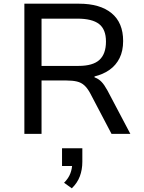

<svg xmlns="http://www.w3.org/2000/svg" viewBox="-20 -725 781 1040"><path d="M112 0V-705H408Q522 -705 584.5 -653.5Q647 -602 647 -503Q647 -449 627.5 -410Q608 -371 573 -346.5Q538 -322 492 -311V-306L497 -304Q515 -297 530 -281.5Q545 -266 562 -235L686 0H584L469 -219Q454 -247 437 -262.5Q420 -278 396.5 -283.5Q373 -289 340 -289H205V0ZM205 -368H405Q483 -368 518.5 -400.5Q554 -433 554 -500Q554 -566 516.5 -595Q479 -624 399 -624H205ZM369 295 327 265Q351 241 361 214.5Q371 188 371 162L387 174H316V78H426V151Q426 194 412.5 230Q399 266 369 295Z"/></svg>

Font: Nunito Sans 6pt
Style: Regular
Weight: 400
Version: Version 3.101;gftools[0.9.27]